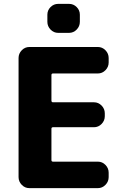

<svg xmlns="http://www.w3.org/2000/svg" viewBox="-20 -973 648 993"><path d="M132 0Q109 0 92.5 -17Q76 -34 76 -57V-673Q76 -696 92.5 -713Q109 -730 132 -730H486Q509 -730 525.5 -713Q542 -696 542 -673V-650Q542 -627 525.5 -610Q509 -593 486 -593H254Q246 -593 246 -585V-453Q246 -444 254 -444H466Q489 -444 505.5 -427Q522 -410 522 -387V-372Q522 -349 505.5 -332Q489 -315 466 -315H254Q246 -315 246 -307V-145Q246 -137 254 -137H486Q509 -137 525.5 -120Q542 -103 542 -80V-57Q542 -34 525.5 -17Q509 0 486 0ZM281 -953H337Q360 -953 376.5 -936.5Q393 -920 393 -897V-860Q393 -837 376.5 -820Q360 -803 337 -803H281Q258 -803 241.5 -820Q225 -837 225 -860V-897Q225 -920 241.5 -936.5Q258 -953 281 -953Z"/></svg>

Font: Rounded Mplus 1c ExtraBold
Style: Regular
Weight: 800
Version: Version 1.059.20150529